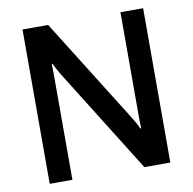

<svg xmlns="http://www.w3.org/2000/svg" viewBox="-79 -791 876 871"><g transform="rotate(-10 358.5 -355.5)"><path d="M80.6 0H185.1V-468.3Q185.1 -483.4 184.8 -501.2Q184.6 -519 184.1 -534.2H187.5Q193.8 -521.5 201.4 -507.1Q209 -492.7 218.3 -477.5L516.6 0H636.2V-710.9H531.7V-240.7Q531.7 -225.1 532 -208Q532.2 -190.9 532.7 -175.8H528.8Q523.4 -189 515.6 -203.1Q507.8 -217.3 498.5 -231.9L198.7 -710.9H80.6Z"/></g></svg>

Font: Roboto Flex
Style: wght 500 wdth 100 opsz 14.0 GRAD 0.00 slnt 0.00 XTRA 468 XOPQ 96 YOPQ 79 YTLC 514 YTUC 712 YTAS 750 YTDE -203.00 YTFI 738
Weight: 500
Designer: Berlow after Robertson
Foundry: Google
Version: Version 3.100